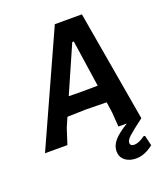

<svg xmlns="http://www.w3.org/2000/svg" viewBox="-171 -746 905 1047"><g transform="rotate(-20 281.5 -223.0)"><path d="M539 0Q471 51 451 70Q431 89 431 104Q431 123 455 123Q480 123 518 96L525 98L539 157Q488 197 439 197Q399 197 374.5 177Q350 157 350 124Q350 91 374.5 62.5Q399 34 455 0H406L400 -83L391 -146L270 -148L163 -145L139 -90L110 0H-20L271 -643H428ZM327 -519 208 -248 291 -247 376 -248 336 -519Z"/></g></svg>

Font: Alegreya Sans SC
Style: Bold Italic
Weight: 700
Italic angle: -7°
Designer: Juan Pablo del Peral
Foundry: Huerta Tipografica
Version: Version 2.007